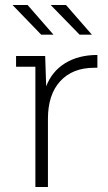

<svg xmlns="http://www.w3.org/2000/svg" viewBox="-20 -745 431 765"><path d="M193 -607H144L30 -725H90ZM346 -607H297L182 -725H243ZM164 -401Q187 -461 240 -493.5Q293 -526 368 -526V-475H356Q269 -475 220 -421.5Q171 -368 171 -272V0H121V-479H44V-522H160Z"/></svg>

Font: mBank Light
Style: Regular
Weight: 300
Designer: Julieta Ulanovsky
Foundry: Julieta Ulanovsky
Version: Version 7.200;PS 007.200;hotconv 1.0.88;makeotf.lib2.5.64775